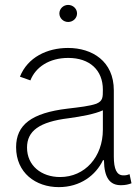

<svg xmlns="http://www.w3.org/2000/svg" viewBox="-20 -748 566 780"><path d="M218.8 12.2C306.6 12.2 369.1 -36.1 398.4 -97.2H402.3C403.3 -24.4 427.2 4.4 471.2 4.4C489.7 4.4 502.4 1 514.2 -3.4L506.3 -40.5C496.1 -36.6 492.2 -35.6 481 -35.6C454.1 -35.6 442.4 -61 442.4 -112.3V-380.9C442.4 -499.5 354.5 -553.2 256.3 -553.2C171.4 -553.2 92.3 -515.1 61 -436.5L103.5 -421.4C124.5 -475.1 179.7 -512.7 257.3 -512.7C344.7 -512.7 397.9 -462.9 397.9 -383.8C397.9 -352.5 397.9 -337.9 371.6 -326.7C344.2 -316.9 303.2 -312.5 253.9 -306.6C108.4 -289.1 45.4 -241.2 45.4 -149.9C45.4 -46.4 124.5 12.2 218.8 12.2ZM224.1 -28.8C147.9 -28.8 89.8 -75.2 89.8 -148.4C89.8 -215.8 139.2 -252.9 258.3 -267.6C311.5 -274.9 364.7 -284.7 397.9 -299.8V-221.2C397.9 -110.8 325.2 -28.8 224.1 -28.8ZM256.8 -658.7C276.9 -658.7 293 -674.3 293 -693.4C293 -712.4 276.9 -728 256.8 -728C237.3 -728 221.2 -712.4 221.2 -693.4C221.2 -674.3 237.3 -658.7 256.8 -658.7Z"/></svg>

Font: Raveo ExtraLight
Style: Regular
Weight: 200
Designer: Jakub Foglar, Rasmus Andersson (Inter)
Foundry: Jakubfoglar.com
Version: Version 1.100;Glyphs 3.2.3 (3260)